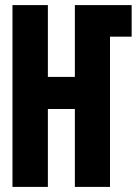

<svg xmlns="http://www.w3.org/2000/svg" viewBox="-20 -734 540 754"><path d="M29 0H168V-306H274V0H412V-590H497V-714H274V-432H168V-714H29Z"/></svg>

Font: Noto Sans Mono ExtraCondensed ExtraBold
Style: Regular
Weight: 800
Width: 2
Designer: Monotype Design Team
Foundry: Monotype Imaging Inc.
Version: Version 2.014